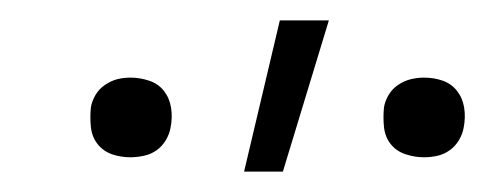

<svg xmlns="http://www.w3.org/2000/svg" viewBox="-20 -768 475 188"><path d="M395 -614Q386 -614 377 -617Q368 -620 362.5 -627Q357 -634 356 -643.5Q355 -653 356 -663Q357 -669 360.5 -675Q364 -681 370 -685Q376 -689 382.5 -690.5Q389 -692 395 -692Q405 -692 413.5 -689Q422 -686 427.5 -679Q433 -672 434.5 -662.5Q436 -653 434 -643Q433 -637 429.5 -631Q426 -625 420.5 -621Q415 -617 408.5 -615.5Q402 -614 395 -614ZM108 -614Q98 -614 89.5 -617Q81 -620 75.5 -627Q70 -634 69 -643.5Q68 -653 69 -663Q70 -669 73.5 -675Q77 -681 83 -685Q89 -689 95 -690.5Q101 -692 108 -692Q117 -692 126 -689Q135 -686 140.5 -679Q146 -672 147.5 -662.5Q149 -653 147 -643Q146 -637 142.5 -631Q139 -625 133.5 -621Q128 -617 121 -615.5Q114 -614 108 -614ZM219 -600 254 -748H302L257 -600Z"/></svg>

Font: Iosevka Aile XLt Obl
Style: Regular
Weight: 200
Italic angle: -9°
Designer: Belleve Invis
Foundry: Belleve Invis
Version: Version 31.1.0; ttfautohint (v1.8.4)